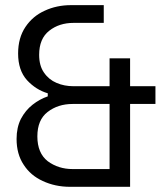

<svg xmlns="http://www.w3.org/2000/svg" viewBox="-20 -720 644 740"><path d="M250 0Q192.4 0 144.5 -22.5Q97.7 -43.9 71.3 -85Q43.9 -126 43.9 -184.6Q43.9 -228.5 60.5 -261.7Q78.1 -294.9 105.5 -316.4Q132.8 -337.9 164.1 -348.6Q164.1 -352.5 164.1 -360.4Q118.2 -374 84 -411.1Q49.8 -449.2 49.8 -513.7Q49.8 -574.2 78.1 -616.2Q106.4 -658.2 152.3 -678.7Q198.2 -700.2 253.9 -700.2Q295.9 -700.2 379.9 -700.2Q379.9 -682.6 379.9 -631.8Q350.6 -631.8 263.7 -631.8Q208 -631.8 169.9 -601.6Q130.9 -571.3 130.9 -508.8Q130.9 -466.8 149.4 -440.4Q168 -413.1 198.2 -400.4Q227.5 -387.7 263.7 -387.7Q309.6 -387.7 402.3 -387.7Q402.3 -415 402.3 -495.1Q421.9 -495.1 481.4 -495.1Q481.4 -467.8 481.4 -387.7Q505.9 -387.7 579.1 -387.7Q579.1 -371.1 579.1 -319.3Q554.7 -319.3 481.4 -319.3Q481.4 -239.3 481.4 0Q422.9 0 250 0ZM259.8 -68.4Q295.9 -68.4 402.3 -68.4Q402.3 -130.9 402.3 -319.3Q366.2 -319.3 259.8 -319.3Q203.1 -319.3 163.1 -288.1Q124 -257.8 124 -194.3Q124 -129.9 164.1 -98.6Q205.1 -68.4 259.8 -68.4Z"/></svg>

Font: Kadena Space Grotesk
Style: Regular
Weight: 400
Designer: Florian Karsten
Version: Version 2.000